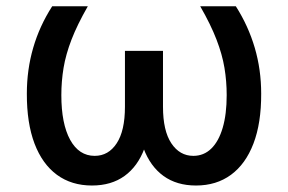

<svg xmlns="http://www.w3.org/2000/svg" viewBox="-20 -565 893 595"><path d="M141.7 -545.5H252.1Q219.5 -488.6 201.7 -442.5Q183.9 -396.3 177 -354.8Q170.1 -313.2 170.1 -270.2Q170.1 -181.5 197.4 -131.7Q224.8 -82 273.4 -82Q316.1 -82 341.6 -120.9Q367.2 -159.8 367.2 -234V-407.3H448.5V-239Q448.5 -160.9 427.7 -105.1Q407 -49.4 365.9 -19.7Q324.9 9.9 264.9 9.9Q201.7 9.9 156.4 -23.3Q111.2 -56.5 87 -120Q62.9 -183.6 63.2 -274.9Q63.2 -349.1 82.9 -416.9Q102.6 -484.7 141.7 -545.5ZM600.5 -545.5H710.9Q749.6 -484.7 769.5 -416.9Q789.4 -349.1 789.4 -274.9Q789.8 -183.6 765.4 -120Q741.1 -56.5 695.8 -23.3Q650.6 9.9 587.4 9.9Q527.7 9.9 486.7 -19.7Q445.7 -49.4 424.9 -105.1Q404.1 -160.9 404.1 -239V-407.3H485.1V-234Q485.1 -159.8 511 -120.9Q536.9 -82 579.2 -82Q611.5 -82 634.6 -104.4Q657.7 -126.8 670.1 -168.9Q682.5 -210.9 682.5 -270.2Q682.5 -313.2 675.6 -354.8Q668.7 -396.3 650.9 -442.5Q633.2 -488.6 600.5 -545.5Z"/></svg>

Font: InterMG Medium
Style: Regular
Weight: 500
Designer: Rasmus Andersson
Foundry: rsms
Version: Version 3.019;December 26, 2023;FontCreator 15.0.0.2955 64-b